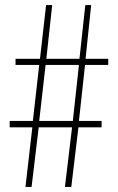

<svg xmlns="http://www.w3.org/2000/svg" viewBox="-20 -734 464 754"><path d="M314 -479 290 -259H379V-234H288L260 0H235L263 -234H132L104 0H80L107 -234H18V-259H109L134 -479H41V-503H137L161 -714H185L162 -503H292L315 -714H338L316 -503H405V-479ZM134 -259H266L290 -479H159Z"/></svg>

Font: Noto Sans Lao ExtraCondensed Thin
Style: Regular
Weight: 100
Width: 2
Designer: Monotype Design Team
Foundry: Monotype Imaging Inc.
Version: Version 2.003; ttfautohint (v1.8.4.7-5d5b)